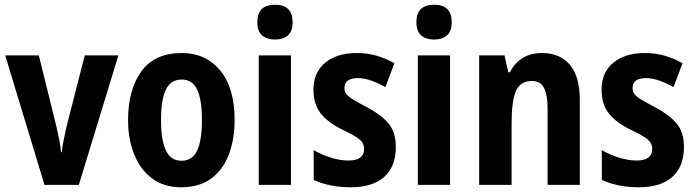

<svg xmlns="http://www.w3.org/2000/svg" viewBox="-20 -781 2940 811"><path d="M168 0 2 -547H144L218 -248Q224 -223 229.5 -194.5Q235 -166 238 -138H241Q243 -160 248.5 -187Q254 -214 260 -242L338 -547H480L313 0Z M971 -274Q971 -194 947 -129.5Q923 -65 873 -27.5Q823 10 745 10Q673 10 623 -27Q573 -64 547 -128.5Q521 -193 521 -274Q521 -402 577 -479.5Q633 -557 748 -557Q848 -557 909.5 -484Q971 -411 971 -274ZM660 -274Q660 -190 680.5 -146Q701 -102 747 -102Q793 -102 813 -145.5Q833 -189 833 -274Q833 -359 813 -402Q793 -445 747 -445Q701 -445 680.5 -402Q660 -359 660 -274Z M1142 -761Q1216 -761 1216 -687Q1216 -649 1196 -631.5Q1176 -614 1142 -614Q1107 -614 1087 -631.5Q1067 -649 1067 -687Q1067 -726 1086.5 -743.5Q1106 -761 1142 -761ZM1209 -547V0H1073V-547Z M1652 -160Q1652 -78 1603 -34Q1554 10 1462 10Q1372 10 1305 -21V-147Q1337 -128 1376.5 -115.5Q1416 -103 1452 -103Q1518 -103 1518 -152Q1518 -166 1511 -178Q1504 -190 1483.5 -203Q1463 -216 1423 -235Q1366 -263 1335 -301.5Q1304 -340 1304 -402Q1304 -475 1353.5 -516Q1403 -557 1487 -557Q1531 -557 1569.5 -546Q1608 -535 1646 -514L1608 -413Q1580 -429 1549.5 -440Q1519 -451 1491 -451Q1435 -451 1435 -409Q1435 -394 1442.5 -384Q1450 -374 1470 -361.5Q1490 -349 1528 -329Q1585 -300 1618.5 -262.5Q1652 -225 1652 -160Z M1814 -761Q1888 -761 1888 -687Q1888 -649 1868 -631.5Q1848 -614 1814 -614Q1779 -614 1759 -631.5Q1739 -649 1739 -687Q1739 -726 1758.5 -743.5Q1778 -761 1814 -761ZM1881 -547V0H1745V-547Z M2270 -557Q2345 -557 2387 -507.5Q2429 -458 2429 -360V0H2293V-322Q2293 -380 2278 -409.5Q2263 -439 2227 -439Q2178 -439 2159.5 -397Q2141 -355 2141 -261V0H2004V-547H2111L2127 -476H2134Q2176 -557 2270 -557Z M2869 -160Q2869 -78 2820 -34Q2771 10 2679 10Q2589 10 2522 -21V-147Q2554 -128 2593.5 -115.5Q2633 -103 2669 -103Q2735 -103 2735 -152Q2735 -166 2728 -178Q2721 -190 2700.5 -203Q2680 -216 2640 -235Q2583 -263 2552 -301.5Q2521 -340 2521 -402Q2521 -475 2570.5 -516Q2620 -557 2704 -557Q2748 -557 2786.5 -546Q2825 -535 2863 -514L2825 -413Q2797 -429 2766.5 -440Q2736 -451 2708 -451Q2652 -451 2652 -409Q2652 -394 2659.5 -384Q2667 -374 2687 -361.5Q2707 -349 2745 -329Q2802 -300 2835.5 -262.5Q2869 -225 2869 -160Z"/></svg>

Font: Noto Sans Lao Condensed
Style: Bold
Weight: 700
Width: 3
Designer: Monotype Design Team
Foundry: Monotype Imaging Inc.
Version: Version 2.003; ttfautohint (v1.8.4.7-5d5b)